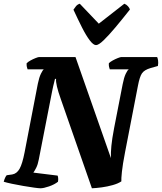

<svg xmlns="http://www.w3.org/2000/svg" viewBox="-36 -1010 869 1030"><path d="M181 0Q172 0 146.5 -3.5Q121 -7 89 -12.5Q57 -18 28.5 -24Q0 -30 -16 -35Q-13 -47 -8.5 -56.5Q-4 -66 0 -70L29 -74Q54 -78 69 -104.5Q84 -131 96 -193L167 -561Q174 -595 183.5 -614.5Q193 -634 199 -638H112Q110 -643 108 -651.5Q106 -660 107 -671Q114 -678 127.5 -685.5Q141 -693 155 -698.5Q169 -704 174 -704H369L559 -162Q558 -191 561.5 -227.5Q565 -264 576 -322L622 -558Q629 -594 638.5 -614Q648 -634 655 -638H553Q551 -643 549 -651.5Q547 -660 548 -671Q555 -678 568.5 -685.5Q582 -693 596 -698.5Q610 -704 615 -704H807Q810 -698 812 -685.5Q814 -673 811 -656L772 -645Q738 -635 725.5 -616.5Q713 -598 704 -550L635 -194Q622 -127 618 -88.5Q614 -50 615 -37Q597 -25 568.5 -17Q540 -9 510.5 -5Q481 -1 457 0L291 -476Q261 -560 265 -587H259Q258 -580 254 -566Q250 -552 243 -517L172 -154Q167 -127 158 -109.5Q149 -92 143 -84L273 -68Q275 -64 276 -55Q277 -46 275 -35Q256 -20 227 -10Q198 0 181 0ZM479 -768Q465 -768 445.5 -793.5Q426 -819 404 -862.5Q382 -906 358 -958Q364 -967 371.5 -976.5Q379 -986 392 -990L494 -883L631 -990Q642 -986 650.5 -976.5Q659 -967 661 -959Q620 -907 583.5 -863.5Q547 -820 520 -794Q493 -768 479 -768Z"/></svg>

Font: Texturina 72pt 72pt Black
Style: Italic
Weight: 900
Italic angle: -11°
Designer: Guillermo Torres Carreño
Foundry: Omnibus-Type
Version: Version 1.002; ttfautohint (v1.8.3)